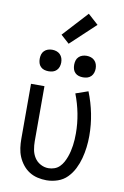

<svg xmlns="http://www.w3.org/2000/svg" viewBox="-104 -1031 709 1098"><g transform="rotate(10 250.0 -482.0)"><path d="M246 8Q220 8 194 2Q168 -4 146 -18Q124 -32 107.5 -53Q91 -74 81 -98Q71 -122 67.5 -148Q64 -174 64 -200V-520H142V-200Q142 -176 146.5 -151.5Q151 -127 164 -106.5Q177 -86 199 -74Q221 -62 245 -62Q263 -62 280 -68Q297 -74 309.5 -86.5Q322 -99 330.5 -114.5Q339 -130 345 -146.5Q351 -163 355 -180Q359 -197 361.5 -214.5Q364 -232 365 -249.5Q366 -267 366 -285Q366 -342 355 -399Q344 -456 323 -510L395 -535Q419 -475 431.5 -412Q444 -349 444 -284Q444 -251 440 -218Q436 -185 427.5 -153Q419 -121 404 -91Q389 -61 366 -37.5Q343 -14 311 -3Q279 8 246 8ZM350 -608Q337 -608 325 -611.5Q313 -615 304 -624Q295 -633 291.5 -645Q288 -657 288 -670Q288 -683 291.5 -695Q295 -707 304 -716Q313 -725 325 -729Q337 -733 350 -733Q363 -733 375 -729Q387 -725 396 -716Q405 -707 409 -695Q413 -683 413 -670Q413 -657 409 -645Q405 -633 396 -624Q387 -615 375 -611.5Q363 -608 350 -608ZM150 -608Q137 -608 125 -611.5Q113 -615 104 -624Q95 -633 91.5 -645Q88 -657 88 -670Q88 -683 91.5 -695Q95 -707 104 -716Q113 -725 125 -729Q137 -733 150 -733Q163 -733 175 -729Q187 -725 196 -716Q205 -707 209 -695Q213 -683 213 -670Q213 -657 209 -645Q205 -633 196 -624Q187 -615 175 -611.5Q163 -608 150 -608ZM236 -783 187 -827 320 -972 380 -918Z"/></g></svg>

Font: Zed Sans
Style: Regular
Weight: 400
Designer: Belleve Invis
Foundry: Belleve Invis
Version: Version 1.0.0; ttfautohint (v1.8.4)